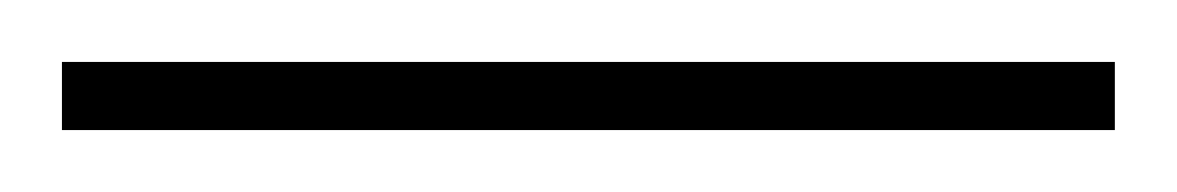

<svg xmlns="http://www.w3.org/2000/svg" viewBox="-20 76 380 62"><path d="M340 118H0V96H340Z"/></svg>

Font: FogtwoNo5
Style: Regular
Weight: 400
Designer: gluk (gluksza@wp.pl)
Foundry: gluk (gluksza@wp.pl)
Version: Version 0.87